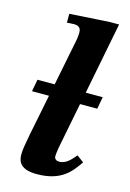

<svg xmlns="http://www.w3.org/2000/svg" viewBox="-111 -761 564 830"><g transform="rotate(15 170.5 -346.5)"><path d="M139 12C249 12 287 -41 320 -89L289 -112C273 -94 252 -65 219 -65C207 -65 197 -71 197 -84C197 -98 203 -130 203 -130L242 -329H319L329 -383H253L316 -705H275L96 -694V-654C96 -654 110 -656 128 -656C155 -656 159 -640 159 -627C159 -611 156 -594 156 -594L114 -383H37L27 -329H103L66 -144C58 -101 53 -75 53 -53C53 -18 69 12 139 12Z"/></g></svg>

Font: STIX Two Text
Style: Bold Italic
Weight: 700
Italic angle: -12°
Designer: Ross Mills, John Hudson & Paul Hanslow, Tiro Typeworks Ltd; with prior portions MicroPress Inc. and Coen Hoffman, Elsevi
Foundry: Tiro Typeworks Ltd
Version: Version 2.13 b171